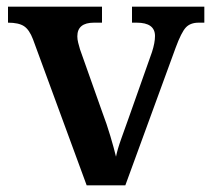

<svg xmlns="http://www.w3.org/2000/svg" viewBox="-20 -556 634 576"><path d="M79 -438Q68 -467 52 -477.5Q36 -488 4 -488V-536H286V-488H262Q212 -488 212 -447Q212 -438 214.5 -428Q217 -418 220 -408L287 -219Q300 -185 311 -148Q322 -111 328 -86Q332 -107 344 -140.5Q356 -174 366 -202L436 -400Q445 -428 445 -448Q445 -488 390 -488H376V-536H593V-488H576Q551 -488 537.5 -473.5Q524 -459 507 -413L356 0H240Z"/></svg>

Font: Noto Serif Hentaigana SemiBold
Style: Regular
Weight: 600
Designer: Kazuhiro Yamada
Foundry: nipponia
Version: Version 1.000; ttfautohint (v1.8.4.7-5d5b)